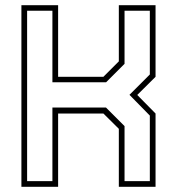

<svg xmlns="http://www.w3.org/2000/svg" viewBox="-20 -720 689 740"><path d="M62.5 0V-700H204V-424H378.5L438 -483.5V-700H579.5V-424L509 -354L579.5 -282.5V0H438V-223.5L378.5 -282.5H204V0ZM84.5 -22H182V-305.5H388.5L460 -234V-22H557.5V-274.5L479 -354.5L557.5 -433V-678.5H460V-474L389 -403H182V-678.5H84.5Z"/></svg>

Font: Tourney Thin ExtraLight
Style: Regular
Weight: 250
Version: Version 1.015